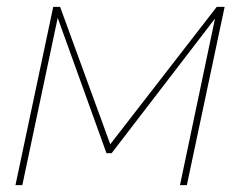

<svg xmlns="http://www.w3.org/2000/svg" viewBox="-20 -539 699 559"><path d="M25 0 135 -519H155L301 -119L611 -519H634L524 0H504L606 -485L305 -93H290L148 -487L45 0Z"/></svg>

Font: Raleway-v4020 Thin
Style: Italic
Weight: 250
Italic angle: -12°
Designer: Matt McInerney, Pablo Impallari, Rodrigo Fuenzalida
Foundry: Matt McInerney, Pablo Impallari, Rodrigo Fuenzalida
Version: Version 4.020;PS 004.020;hotconv 1.0.88;makeotf.lib2.5.64775